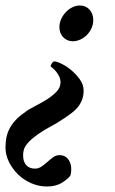

<svg xmlns="http://www.w3.org/2000/svg" viewBox="-42 -468 417 698"><path d="M297 -395Q297 -379 290.5 -365Q284 -351 273.5 -340.5Q263 -330 249.5 -324Q236 -318 223 -318Q202 -318 188 -332.5Q174 -347 174 -369Q174 -385 180.5 -399Q187 -413 197.5 -424Q208 -435 221 -441.5Q234 -448 248 -448Q270 -448 283.5 -433Q297 -418 297 -395ZM142 -227Q142 -231 146 -237Q150 -243 154 -245Q163 -245 181 -236.5Q199 -228 217 -213Q235 -198 248.5 -179Q262 -160 262 -139Q262 -118 255 -102Q248 -86 237.5 -74.5Q227 -63 215 -54.5Q203 -46 193 -39Q167 -21 137.5 -5.5Q108 10 79 33Q64 45 53 59.5Q42 74 42 97Q42 120 53.5 132.5Q65 145 85 145Q98 145 109 137.5Q120 130 130.5 120.5Q141 111 151.5 103.5Q162 96 174 96Q189 96 198.5 103.5Q208 111 212.5 122.5Q217 134 217 147Q217 160 214 170Q207 181 184.5 195.5Q162 210 129 210Q99 210 71.5 198Q44 186 23.5 166Q3 146 -9.5 120.5Q-22 95 -22 69Q-22 50 -19 33.5Q-16 17 -8 1Q0 -15 13.5 -30Q27 -45 49 -60Q61 -70 83 -81Q105 -92 126 -105Q147 -118 162.5 -133.5Q178 -149 178 -169Q178 -180 173.5 -189.5Q169 -199 163 -206.5Q157 -214 151 -219Q145 -224 142 -227Z"/></svg>

Font: Vermiglione SemiBold
Style: Italic
Weight: 600
Italic angle: -11°
Version: Version 1.000